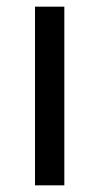

<svg xmlns="http://www.w3.org/2000/svg" viewBox="-20 -556 298 576"><path d="M173 0H85V-536H173Z"/></svg>

Font: Noto Znamenny Musical Notation
Style: Regular
Weight: 400
Version: Version 1.003; ttfautohint (v1.8.4.7-5d5b)